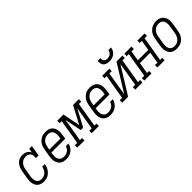

<svg xmlns="http://www.w3.org/2000/svg" viewBox="216 -1905 3067 3067"><g transform="rotate(-45 1750.0 -371.0)"><path d="M200 8Q171 8 144.5 1.5Q118 -5 97 -20Q76 -35 62.5 -58Q49 -81 43 -107Q37 -133 37.5 -161.5Q38 -190 43 -218L65 -348Q69 -371 75.5 -394Q82 -417 93 -439Q104 -461 120.5 -480.5Q137 -500 158 -513.5Q179 -527 203 -532.5Q227 -538 250 -538Q272 -538 293.5 -533.5Q315 -529 333 -519Q351 -509 365 -493.5Q379 -478 387 -459L399 -530H460L430 -349H369Q373 -374 371 -399Q369 -424 356.5 -444Q344 -464 321.5 -473.5Q299 -483 274 -483Q256 -483 237.5 -479Q219 -475 202 -465Q185 -455 171.5 -441Q158 -427 148 -410Q138 -393 133 -375Q128 -357 125 -339L103 -209Q100 -190 99 -171Q98 -152 101 -133.5Q104 -115 111.5 -98.5Q119 -82 132 -70Q145 -58 162.5 -52.5Q180 -47 200 -47Q225 -47 251 -56.5Q277 -66 296.5 -85.5Q316 -105 327.5 -130Q339 -155 344 -181H404Q400 -156 391.5 -132.5Q383 -109 369.5 -87Q356 -65 337 -46Q318 -27 295.5 -14.5Q273 -2 248.5 3Q224 8 200 8Z M704 8Q676 8 648.5 2Q621 -4 599.5 -19.5Q578 -35 564 -57.5Q550 -80 543.5 -106Q537 -132 537.5 -160.5Q538 -189 543 -218L565 -348Q569 -373 577 -397.5Q585 -422 598.5 -444.5Q612 -467 632 -485.5Q652 -504 675.5 -516.5Q699 -529 724.5 -533.5Q750 -538 775 -538Q802 -538 829 -531.5Q856 -525 877.5 -509.5Q899 -494 912.5 -471.5Q926 -449 932 -423Q938 -397 937.5 -368.5Q937 -340 932 -312L920 -237H608L603 -209Q600 -189 599 -169.5Q598 -150 601 -132Q604 -114 612.5 -97.5Q621 -81 634.5 -69Q648 -57 666.5 -52Q685 -47 704 -47Q726 -47 748.5 -52.5Q771 -58 790.5 -71Q810 -84 823.5 -104Q837 -124 842 -146H903Q895 -113 877 -83Q859 -53 831 -31.5Q803 -10 769.5 -1Q736 8 704 8ZM617 -293H867L872 -321Q875 -341 876 -360Q877 -379 874 -397.5Q871 -416 863 -432.5Q855 -449 842 -460.5Q829 -472 810.5 -477.5Q792 -483 773 -483Q755 -483 736.5 -479Q718 -475 701.5 -465Q685 -455 671 -440.5Q657 -426 647.5 -409.5Q638 -393 633 -375Q628 -357 625 -339Z M955 0V-55H1009L1078 -475H1031V-530H1173L1232 -234L1390 -530H1520V-475H1467L1397 -55H1444V0H1282V-55H1336L1401 -446L1247 -159H1193L1135 -446L1070 -55H1117V0Z M1704 8Q1676 8 1648.5 2Q1621 -4 1599.5 -19.5Q1578 -35 1564 -57.5Q1550 -80 1543.5 -106Q1537 -132 1537.5 -160.5Q1538 -189 1543 -218L1565 -348Q1569 -373 1577 -397.5Q1585 -422 1598.5 -444.5Q1612 -467 1632 -485.5Q1652 -504 1675.5 -516.5Q1699 -529 1724.5 -533.5Q1750 -538 1775 -538Q1802 -538 1829 -531.5Q1856 -525 1877.5 -509.5Q1899 -494 1912.5 -471.5Q1926 -449 1932 -423Q1938 -397 1937.5 -368.5Q1937 -340 1932 -312L1920 -237H1608L1603 -209Q1600 -189 1599 -169.5Q1598 -150 1601 -132Q1604 -114 1612.5 -97.5Q1621 -81 1634.5 -69Q1648 -57 1666.5 -52Q1685 -47 1704 -47Q1726 -47 1748.5 -52.5Q1771 -58 1790.5 -71Q1810 -84 1823.5 -104Q1837 -124 1842 -146H1903Q1895 -113 1877 -83Q1859 -53 1831 -31.5Q1803 -10 1769.5 -1Q1736 8 1704 8ZM1617 -293H1867L1872 -321Q1875 -341 1876 -360Q1877 -379 1874 -397.5Q1871 -416 1863 -432.5Q1855 -449 1842 -460.5Q1829 -472 1810.5 -477.5Q1792 -483 1773 -483Q1755 -483 1736.5 -479Q1718 -475 1701.5 -465Q1685 -455 1671 -440.5Q1657 -426 1647.5 -409.5Q1638 -393 1633 -375Q1628 -357 1625 -339Z M1970 0V-55H2024L2094 -475H2047V-530H2209V-475H2155L2089 -74L2371 -530H2505V-475H2451L2381 -55H2428V0H2266V-55H2320L2386 -456L2104 0ZM2295 -610Q2266 -610 2238 -617.5Q2210 -625 2191.5 -644.5Q2173 -664 2167.5 -692.5Q2162 -721 2167 -750H2229Q2226 -733 2228.5 -715.5Q2231 -698 2242 -686.5Q2253 -675 2270 -670Q2287 -665 2304 -665Q2322 -665 2340 -670Q2358 -675 2372.5 -686.5Q2387 -698 2395.5 -715Q2404 -732 2407 -750H2469Q2465 -730 2458 -711Q2451 -692 2438.5 -675Q2426 -658 2409 -645Q2392 -632 2373 -624Q2354 -616 2334 -613Q2314 -610 2295 -610Z M2470 0V-55H2524L2594 -475H2547V-530H2709V-475H2655L2626 -302H2861L2890 -475H2843V-530H3005V-475H2951L2881 -55H2928V0H2766V-55H2820L2852 -247H2617L2586 -55H2632V0Z M3201 8Q3173 8 3146 1.5Q3119 -5 3097.5 -20.5Q3076 -36 3062.5 -58.5Q3049 -81 3043 -107Q3037 -133 3037.5 -161.5Q3038 -190 3043 -218L3065 -348Q3069 -373 3077 -397.5Q3085 -422 3098.5 -444.5Q3112 -467 3132 -486Q3152 -505 3175.5 -516.5Q3199 -528 3224 -534.5Q3249 -541 3275 -541Q3303 -541 3329.5 -533Q3356 -525 3377.5 -510Q3399 -495 3412.5 -472Q3426 -449 3432 -423Q3438 -397 3437.5 -368.5Q3437 -340 3432 -312L3411 -182Q3406 -157 3398.5 -132.5Q3391 -108 3377 -85.5Q3363 -63 3343 -44.5Q3323 -26 3299.5 -13.5Q3276 -1 3250.5 3.5Q3225 8 3201 8ZM3202 -47Q3220 -47 3238.5 -51Q3257 -55 3274 -65Q3291 -75 3304.5 -89.5Q3318 -104 3327.5 -120.5Q3337 -137 3342.5 -155Q3348 -173 3351 -191L3372 -321Q3375 -341 3376 -360.5Q3377 -380 3374 -398Q3371 -416 3363 -433Q3355 -450 3341 -461.5Q3327 -473 3309 -478Q3291 -483 3271 -483Q3253 -483 3234.5 -478.5Q3216 -474 3200 -464Q3184 -454 3170.5 -439.5Q3157 -425 3147.5 -408.5Q3138 -392 3132.5 -374.5Q3127 -357 3125 -339L3103 -209Q3100 -189 3099 -170Q3098 -151 3101 -132.5Q3104 -114 3112 -97.5Q3120 -81 3133.5 -69.5Q3147 -58 3165 -52.5Q3183 -47 3202 -47Z"/></g></svg>

Font: Iosevka Curly Slab LtObl
Style: Regular
Weight: 300
Italic angle: -9°
Monospace: yes
Designer: Belleve Invis
Foundry: Belleve Invis
Version: Version 11.0.0; ttfautohint (v1.8.3)